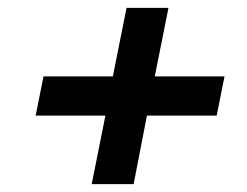

<svg xmlns="http://www.w3.org/2000/svg" viewBox="-20 -595 631 490"><path d="M214 -125 249 -300H71L91 -400H268L303 -575H410L375 -400H553L533 -300H355L321 -125Z"/></svg>

Font: Montserrat SemiBold
Style: Italic
Weight: 600
Italic angle: -11.3°
Designer: Julieta Ulanovsky
Foundry: Julieta Ulanovsky
Version: Version 9.000; ttfautohint (v1.8.4.7-5d5b)